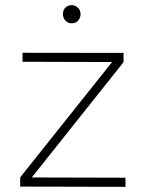

<svg xmlns="http://www.w3.org/2000/svg" viewBox="-20 -725 556 746"><path d="M467.5 1 58.5 0V-36L415.5 -484L67.5 -485V-520L460 -519.5V-483.5L103.5 -35.5L467.5 -34.5ZM258.5 -634.5Q243 -634.5 233.8 -645.5Q224.5 -656.5 224.5 -669.5Q224.5 -686.5 234.5 -695.8Q244.5 -705 258.5 -705Q271.5 -705 282.2 -695.5Q293 -686 293 -669.5Q293 -657 284.2 -645.8Q275.5 -634.5 258.5 -634.5Z"/></svg>

Font: Argentum Novus ExtraLight
Style: Regular
Weight: 250
Designer: Julieta Ulanovsky (font) & Cristiano Sobral (main changes)
Foundry: Julieta Ulanovsky (font) & Cristiano Sobral (main changes)
Version: Version 3.00;November 27, 2020;FontCreator 13.0.0.2655 64-bi